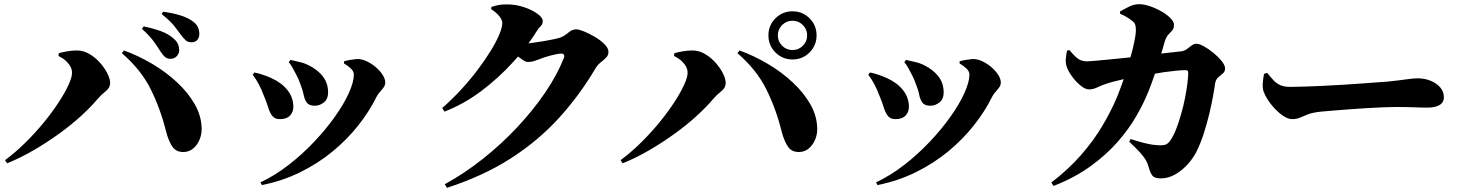

<svg xmlns="http://www.w3.org/2000/svg" viewBox="-20 -828 6980 917"><path d="M793 -547Q780 -547 769.5 -555Q759 -563 748 -580Q735 -601 715 -629Q695 -657 658 -690L666 -702Q710 -693 747.5 -679.5Q785 -666 810 -643Q825 -630 830.5 -616.5Q836 -603 836 -589Q836 -572 824 -559.5Q812 -547 793 -547ZM4 -63Q55 -101 102.5 -148Q150 -195 190 -244Q230 -293 260 -339Q290 -385 307 -422Q324 -459 324 -480Q324 -496 316.5 -510Q309 -524 295 -537Q281 -550 259 -561L261 -574Q278 -579 302 -583Q326 -587 347 -587Q378 -587 406.5 -570.5Q435 -554 457.5 -528.5Q480 -503 493 -477Q506 -451 506 -431Q506 -409 484.5 -392Q463 -375 445 -354Q414 -317 367.5 -274.5Q321 -232 263 -190Q205 -148 141.5 -111Q78 -74 14 -48ZM858 -102Q821 -101 803 -128Q785 -155 774 -197Q747 -307 700 -401.5Q653 -496 562 -574L572 -587Q641 -562 707 -523Q773 -484 826 -434.5Q879 -385 910.5 -329.5Q942 -274 943 -215Q944 -187 933 -161Q922 -135 903 -119Q884 -103 858 -102ZM894 -626Q878 -626 867.5 -635Q857 -644 843 -663Q831 -680 812.5 -703.5Q794 -727 752 -761L759 -772Q804 -766 840 -755Q876 -744 898 -728Q917 -715 924.5 -699.5Q932 -684 932 -666Q932 -648 922 -637Q912 -626 894 -626Z M1224 43Q1294 10 1359.5 -41Q1425 -92 1481.5 -152Q1538 -212 1580.5 -272Q1623 -332 1646.5 -384.5Q1670 -437 1670 -472Q1670 -487 1656 -500.5Q1642 -514 1623 -525V-535Q1635 -539 1653 -542Q1671 -545 1684 -546Q1706 -547 1730 -536Q1754 -525 1774.5 -507.5Q1795 -490 1807.5 -470.5Q1820 -451 1820 -433Q1820 -417 1803.5 -399.5Q1787 -382 1778 -365Q1744 -296 1691.5 -229.5Q1639 -163 1569.5 -105.5Q1500 -48 1415 -6Q1330 36 1231 56ZM1317 -259Q1292 -259 1280 -275Q1268 -291 1260.5 -316Q1253 -341 1241 -369Q1228 -404 1214.5 -428.5Q1201 -453 1187 -471L1195 -482Q1219 -477 1241 -469Q1263 -461 1276 -455Q1325 -433 1353 -397.5Q1381 -362 1381 -318Q1381 -293 1365 -276Q1349 -259 1317 -259ZM1484 -323Q1457 -323 1446 -337Q1435 -351 1430 -376Q1425 -401 1412 -433Q1407 -448 1397 -467.5Q1387 -487 1377 -505Q1367 -523 1359 -530L1367 -542Q1391 -536 1412 -531.5Q1433 -527 1455 -516Q1497 -495 1522 -463Q1547 -431 1547 -385Q1547 -355 1527 -339Q1507 -323 1484 -323Z M2104 52Q2199 0 2287 -70Q2375 -140 2450.5 -220.5Q2526 -301 2583.5 -385.5Q2641 -470 2673 -551Q2677 -562 2673 -567Q2670 -572 2660 -572Q2652 -572 2639 -569.5Q2626 -567 2610.5 -563Q2595 -559 2581 -554.5Q2567 -550 2558 -546Q2542 -540 2530 -536Q2518 -532 2501 -532Q2488 -532 2468 -548Q2461 -553 2454 -558Q2442 -545 2430 -531Q2362 -456 2279 -393.5Q2196 -331 2103 -295L2092 -312Q2141 -355 2184.5 -402.5Q2228 -450 2263.5 -497.5Q2299 -545 2325 -587.5Q2351 -630 2365 -664Q2379 -698 2379 -718Q2379 -733 2364 -751.5Q2349 -770 2326 -784L2327 -795Q2342 -800 2358 -803.5Q2374 -807 2402 -807Q2443 -807 2482 -794Q2521 -781 2546.5 -762.5Q2572 -744 2572 -729Q2572 -712 2563.5 -704.5Q2555 -697 2542 -677Q2525 -649 2504 -621Q2513 -622 2527 -624Q2550 -627 2577 -631.5Q2604 -636 2627 -641Q2650 -646 2660 -650Q2678 -658 2695.5 -673Q2713 -688 2732 -688Q2744 -688 2769 -678Q2794 -668 2821 -652Q2848 -636 2867 -617Q2886 -598 2886 -580Q2886 -564 2874.5 -552.5Q2863 -541 2849 -530Q2835 -519 2825 -503Q2749 -374 2650.5 -265.5Q2552 -157 2421 -72.5Q2290 12 2115 69Z M3765 -544Q3717 -544 3683.5 -577.5Q3650 -611 3650 -659Q3650 -707 3683.5 -740.5Q3717 -774 3765 -774Q3813 -774 3846.5 -740.5Q3880 -707 3880 -659Q3880 -611 3846.5 -577.5Q3813 -544 3765 -544ZM2944 -63Q2995 -101 3042.5 -148Q3090 -195 3130 -244Q3170 -293 3200 -339Q3230 -385 3247 -422Q3264 -459 3264 -480Q3264 -496 3256.5 -510Q3249 -524 3235 -537Q3221 -550 3199 -561L3201 -574Q3218 -579 3242 -583Q3266 -587 3287 -587Q3318 -587 3346.5 -570.5Q3375 -554 3397.5 -528.5Q3420 -503 3433 -477Q3446 -451 3446 -431Q3446 -409 3424.5 -392Q3403 -375 3385 -354Q3354 -317 3307.5 -274.5Q3261 -232 3203 -190Q3145 -148 3081.5 -111Q3018 -74 2954 -48ZM3798 -102Q3761 -101 3743 -128Q3725 -155 3714 -197Q3687 -307 3640 -401.5Q3593 -496 3502 -574L3512 -587Q3581 -562 3647 -523Q3713 -484 3766 -434.5Q3819 -385 3850.5 -329.5Q3882 -274 3883 -215Q3884 -187 3873 -161Q3862 -135 3843 -119Q3824 -103 3798 -102ZM3765 -589Q3794 -589 3814.5 -609.5Q3835 -630 3835 -659Q3835 -688 3814.5 -708.5Q3794 -729 3765 -729Q3736 -729 3715.5 -708.5Q3695 -688 3695 -659Q3695 -630 3715.5 -609.5Q3736 -589 3765 -589Z M4164 43Q4234 10 4299.5 -41Q4365 -92 4421.5 -152Q4478 -212 4520.5 -272Q4563 -332 4586.5 -384.5Q4610 -437 4610 -472Q4610 -487 4596 -500.5Q4582 -514 4563 -525V-535Q4575 -539 4593 -542Q4611 -545 4624 -546Q4646 -547 4670 -536Q4694 -525 4714.5 -507.5Q4735 -490 4747.5 -470.5Q4760 -451 4760 -433Q4760 -417 4743.5 -399.5Q4727 -382 4718 -365Q4684 -296 4631.5 -229.5Q4579 -163 4509.5 -105.5Q4440 -48 4355 -6Q4270 36 4171 56ZM4257 -259Q4232 -259 4220 -275Q4208 -291 4200.5 -316Q4193 -341 4181 -369Q4168 -404 4154.5 -428.5Q4141 -453 4127 -471L4135 -482Q4159 -477 4181 -469Q4203 -461 4216 -455Q4265 -433 4293 -397.5Q4321 -362 4321 -318Q4321 -293 4305 -276Q4289 -259 4257 -259ZM4424 -323Q4397 -323 4386 -337Q4375 -351 4370 -376Q4365 -401 4352 -433Q4347 -448 4337 -467.5Q4327 -487 4317 -505Q4307 -523 4299 -530L4307 -542Q4331 -536 4352 -531.5Q4373 -527 4395 -516Q4437 -495 4462 -463Q4487 -431 4487 -385Q4487 -355 4467 -339Q4447 -323 4424 -323Z M5524 24Q5495 24 5484.5 11.5Q5474 -1 5466 -30Q5462 -47 5453 -62.5Q5444 -78 5425.5 -99Q5407 -120 5373 -151L5380 -164Q5414 -153 5441 -146Q5468 -139 5488 -136.5Q5508 -134 5521 -134Q5540 -134 5549.5 -138.5Q5559 -143 5568 -155Q5584 -177 5597 -210.5Q5610 -244 5621 -282.5Q5632 -321 5639.5 -359Q5647 -397 5651 -429Q5655 -461 5655 -480Q5655 -493 5644 -493Q5623 -493 5595 -490Q5567 -487 5537 -483Q5517 -480 5496 -476Q5484 -439 5464 -389Q5442 -334 5406.5 -272.5Q5371 -211 5317.5 -150Q5264 -89 5189 -34.5Q5114 20 5012 60L5001 44Q5083 -19 5142.5 -87Q5202 -155 5243.5 -224.5Q5285 -294 5314 -362Q5332 -407 5347 -450Q5345 -449 5343 -449Q5322 -444 5301.5 -439Q5281 -434 5264 -428Q5242 -421 5221.5 -411Q5201 -401 5181 -401Q5164 -401 5142.5 -418Q5121 -435 5103 -459Q5085 -483 5077 -503Q5069 -523 5070 -542Q5071 -561 5076 -586L5087 -589Q5107 -565 5125.5 -550Q5144 -535 5172 -535Q5182 -535 5208.5 -537.5Q5235 -540 5273.5 -543.5Q5312 -547 5358 -552Q5368 -553 5379 -554Q5385 -577 5391 -598Q5397 -624 5401 -646.5Q5405 -669 5405 -683Q5405 -700 5402 -709.5Q5399 -719 5390 -726Q5377 -737 5362 -746Q5347 -755 5330 -762L5329 -773Q5348 -784 5372 -796Q5396 -808 5420 -808Q5444 -808 5473 -798Q5502 -788 5528 -773Q5554 -758 5570.5 -741Q5587 -724 5587 -710Q5587 -692 5578.5 -682.5Q5570 -673 5560 -662.5Q5550 -652 5543 -630Q5539 -615 5533 -595Q5530 -584 5526 -572Q5534 -573 5542 -574Q5587 -579 5623 -583Q5637 -585 5648.5 -593.5Q5660 -602 5671 -610.5Q5682 -619 5694 -619Q5708 -619 5730.5 -606.5Q5753 -594 5776 -575Q5799 -556 5815 -536Q5831 -516 5831 -501Q5831 -486 5820.5 -477.5Q5810 -469 5798 -458.5Q5786 -448 5783 -427Q5780 -404 5773 -366Q5766 -328 5755 -282Q5744 -236 5729 -189.5Q5714 -143 5694 -103Q5679 -73 5652.5 -43.5Q5626 -14 5593 5Q5560 24 5524 24Z M6152 -259Q6129 -259 6101.5 -279.5Q6074 -300 6050.5 -330Q6027 -360 6016 -388Q6009 -407 6011 -431Q6013 -455 6017 -475L6032 -480Q6049 -459 6063 -444Q6077 -429 6095.5 -421Q6114 -413 6143 -413Q6172 -413 6212.5 -414.5Q6253 -416 6299 -418Q6345 -420 6391.5 -423Q6438 -426 6480 -429Q6522 -432 6554.5 -434.5Q6587 -437 6604 -438Q6654 -443 6692.5 -448.5Q6731 -454 6749 -454Q6785 -454 6813.5 -442Q6842 -430 6859 -410Q6876 -390 6876 -364Q6876 -338 6854.5 -326Q6833 -314 6798 -314Q6767 -314 6734.5 -315.5Q6702 -317 6645 -317Q6620 -317 6584.5 -315.5Q6549 -314 6507.5 -311.5Q6466 -309 6425.5 -306Q6385 -303 6349.5 -300Q6314 -297 6291 -295Q6251 -291 6228.5 -282.5Q6206 -274 6189.5 -266.5Q6173 -259 6152 -259Z"/></svg>

Font: Noto Serif HK ExtraLight Black
Style: Regular
Weight: 900
Version: Version 2.002-H1;hotconv 1.1.0;makeotfexe 2.6.0